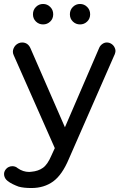

<svg xmlns="http://www.w3.org/2000/svg" viewBox="-44 -747 623 967"><path d="M-6 164Q-20 153 -23 136.5Q-26 120 -15 106Q-9 98 0 94Q9 90 18 90Q34 90 45 100Q72 119 103 119Q108 119 114 118Q149 115 172.5 98Q196 81 215 36L232 -1L25 -469Q17 -486 24.5 -503.5Q32 -521 49 -529Q54 -531 58 -532Q62 -533 67 -533Q96 -533 109 -505L283 -106L456 -507Q461 -518 471.5 -525.5Q482 -533 494 -533Q507 -533 518 -525.5Q529 -518 534 -506Q539 -495 537 -484.5Q535 -474 530 -465L303 53Q269 134 223.5 167Q178 200 114 200Q75 200 50 193Q36 188 20.5 180.5Q5 173 -6 164ZM173 -624Q152 -624 137 -638.5Q122 -653 122 -675Q122 -697 137 -712Q152 -727 173 -727Q194 -727 209 -712Q224 -697 224 -675Q224 -653 209 -638.5Q194 -624 173 -624ZM359 -624Q338 -624 323 -638.5Q308 -653 308 -675Q308 -697 323 -712Q338 -727 359 -727Q380 -727 395 -712Q410 -697 410 -675Q410 -653 395 -638.5Q380 -624 359 -624Z"/></svg>

Font: Sepalumica Med
Style: Regular
Weight: 500
Designer: Julieta Ulanovsky
Foundry: Julieta Ulanovsky
Version: Version 7.200